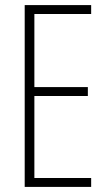

<svg xmlns="http://www.w3.org/2000/svg" viewBox="-20 -734 425 754"><path d="M338 0H77V-714H338V-679H115V-392H325V-357H115V-35H338Z"/></svg>

Font: Noto Sans Khmer UI ExtraCondensed ExtraLight
Style: Regular
Weight: 200
Width: 2
Designer: Danh Hong and the Monotype Design Team
Foundry: Monotype Imaging Inc.
Version: Version 2.002; ttfautohint (v1.8.4.7-5d5b)